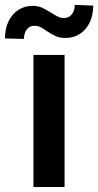

<svg xmlns="http://www.w3.org/2000/svg" viewBox="-62 -751 394 771"><path d="M72.3 -530.3H197.3V0H72.3ZM68.4 -727.5Q89.4 -727.5 104.7 -720.9Q120.1 -714.4 142.6 -700.2Q161.6 -688.5 172.1 -683.6Q182.6 -678.7 195.3 -678.7Q214.8 -678.7 226.6 -693.6Q238.3 -708.5 238.3 -731.4L312.5 -728.5Q312 -688.5 297.4 -659.2Q282.7 -629.9 257.8 -614.3Q232.9 -598.6 202.1 -598.6Q178.2 -598.6 162.8 -605.5Q147.5 -612.3 126 -626Q111.8 -636.7 100.6 -642.1Q89.4 -647.5 75.2 -647.5Q57.1 -647.5 45.7 -632.8Q34.2 -618.2 34.2 -594.7L-42 -596.7Q-42 -636.7 -27.3 -666.3Q-12.7 -695.8 12.5 -711.7Q37.6 -727.5 68.4 -727.5Z"/></svg>

Font: Pretendard SemiBold
Style: Regular
Weight: 600
Designer: Base glyphs from Inter by Rasmus Andersson; Hangeul glyphs from Noto Sans CJK(Source Han Sans) by Jang Soo-young and Kan
Foundry: Kil Hyung-jin
Version: Version 1.309